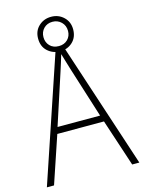

<svg xmlns="http://www.w3.org/2000/svg" viewBox="-130 -960 777 1037"><g transform="rotate(-15 258.5 -442.0)"><path d="M477 0 390 -264H129L40 0H0L241 -715H282L517 0ZM288 -585Q282 -605 275 -628Q268 -651 261 -675Q254 -652 247 -629Q240 -606 233 -585L140 -300H378ZM261 -691Q220 -691 191 -717Q162 -743 162 -788Q162 -831 190.5 -857.5Q219 -884 260 -884Q301 -884 329.5 -857Q358 -830 358 -788Q358 -744 330 -717.5Q302 -691 261 -691ZM261 -720Q291 -720 310 -739Q329 -758 329 -787Q329 -817 309 -836.5Q289 -856 260 -856Q230 -856 211 -836.5Q192 -817 192 -788Q192 -759 210.5 -739.5Q229 -720 261 -720Z"/></g></svg>

Font: Noto Sans Sinhala SemiCondensed ExtraLight
Style: Regular
Weight: 200
Width: 4
Designer: Jelle Bosma - Monotype Design Team
Foundry: Monotype Imaging Inc.
Version: Version 2.006; ttfautohint (v1.8.4.7-5d5b)